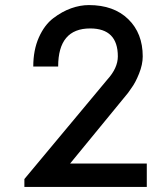

<svg xmlns="http://www.w3.org/2000/svg" viewBox="-20 -736 642 756"><path d="M76 -31 402 -422Q444 -468 444 -514Q444 -624 335 -624Q209 -624 209 -474H111Q111 -539 133 -588.5Q155 -638 190 -664.5Q225 -691 260.5 -703.5Q296 -716 330 -716Q428 -716 485 -660.5Q542 -605 542 -514Q542 -482 527.5 -446Q513 -410 498 -390L484 -370L256 -92H558V0H76Z"/></svg>

Font: Simpel Medium
Style: Regular
Weight: 500
Designer: Janko Jovanovic
Version: Version 1.048;PS 001.048;hotconv 1.0.88;makeotf.lib2.5.64775